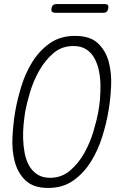

<svg xmlns="http://www.w3.org/2000/svg" viewBox="-20 -917 640 947"><path d="M227 -40Q284 -40 326 -76Q368 -112 396.5 -163.5Q425 -215 441.5 -271Q458 -327 465 -367Q470 -393 473 -427.5Q476 -462 475.5 -497.5Q475 -533 468 -567.5Q461 -602 446 -629.5Q431 -657 405.5 -673.5Q380 -690 342 -690Q284 -690 242.5 -654Q201 -618 172.5 -567Q144 -516 127.5 -460Q111 -404 104 -365Q100 -339 96.5 -304.5Q93 -270 94 -234Q95 -198 101.5 -163Q108 -128 123 -101Q138 -74 163.5 -57Q189 -40 227 -40ZM218 10Q145 10 106.5 -26.5Q68 -63 53 -119Q38 -175 41.5 -241Q45 -307 55 -367Q65 -425 85 -490.5Q105 -556 139.5 -611.5Q174 -667 225.5 -703.5Q277 -740 350 -740Q424 -740 462.5 -704Q501 -668 516 -613Q531 -558 528 -492.5Q525 -427 515 -369Q505 -309 484 -242Q463 -175 428 -119Q393 -63 341.5 -26.5Q290 10 218 10ZM252 -854Q241 -854 236.5 -859.5Q232 -865 234 -876Q236 -887 242 -892Q248 -897 259 -897H497Q508 -897 512 -892Q516 -887 514 -876Q512 -865 506.5 -859.5Q501 -854 490 -854Z"/></svg>

Font: Maple Mono NL Thin
Style: Italic
Weight: 250
Italic angle: -10°
Monospace: yes
Designer: subframe7536
Version: Version 7.000